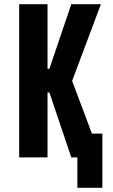

<svg xmlns="http://www.w3.org/2000/svg" viewBox="-20 -755 540 921"><path d="M471 146H351V0H322L217 -311H208V0H72V-735H208V-425H217L322 -735H464L326 -367L421 -114H471Z"/></svg>

Font: Iosevka Heavy
Style: Regular
Weight: 900
Monospace: yes
Designer: Belleve Invis
Foundry: Belleve Invis
Version: Version 32.5.0; ttfautohint (v1.8.4)